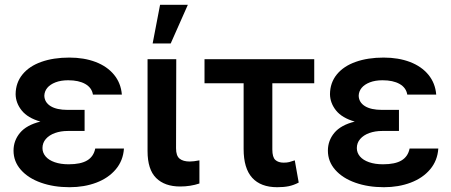

<svg xmlns="http://www.w3.org/2000/svg" viewBox="-20 -780 1903 810"><path d="M150.4 -267.1Q97.2 -282.2 71.8 -313.7Q46.4 -345.2 45.9 -382.8Q46.4 -431.2 75 -466.1Q103.5 -501 154.5 -519Q205.6 -537.1 272.5 -537.1Q334.5 -537.1 383.3 -518.6Q432.1 -500 461.2 -464.6Q490.2 -429.2 494.1 -380.9H372.1Q367.2 -410.2 339.6 -425.8Q312 -441.4 267.6 -441.4Q236.8 -441.4 214.1 -432.6Q191.4 -423.8 179.4 -409.2Q167.5 -394.5 167 -376Q168 -348.1 193.4 -332.3Q218.8 -316.4 265.6 -316.4H336.9V-227.5H265.6Q236.3 -227.5 211.9 -218.8Q187.5 -210 173.3 -193.6Q159.2 -177.2 159.2 -155.3Q159.2 -135.7 172.4 -120.1Q185.5 -104.5 210.7 -95.7Q235.8 -86.9 269.5 -86.9Q320.8 -86.9 347.9 -103.3Q375 -119.6 381.8 -153.3H502.9Q499.5 -102.5 468.5 -65.7Q437.5 -28.8 386.5 -9.5Q335.4 9.8 273.4 9.8Q206.5 9.8 152.8 -9.3Q99.1 -28.3 68.1 -63.5Q37.1 -98.6 37.1 -144.5Q37.1 -187 64.5 -219.7Q91.8 -252.4 150.4 -267.1Z M723.6 -530.3 722.7 -154.3Q722.7 -123 737.5 -110.8Q752.4 -98.6 780.3 -98.6Q796.9 -98.6 821.3 -103.5V-5.9Q783.2 6.8 740.2 6.8Q674.8 6.8 638.7 -29.1Q602.5 -64.9 602.5 -142.6V-530.3ZM655.3 -759.8H772.5L700.2 -596.7H624Z M1305.7 -428.7H1128.9V-149.4Q1128.9 -116.7 1141.6 -105.2Q1154.3 -93.8 1176.8 -93.8Q1190.4 -93.8 1200 -96.2Q1209.5 -98.6 1223.6 -103.5L1240.2 -9.8Q1218.3 1.5 1197.8 5.6Q1177.2 9.8 1149.4 9.8Q1080.1 9.8 1043.9 -30Q1007.8 -69.8 1007.8 -151.4V-428.7H842.8V-530.3H1305.7Z M1476.6 -267.1Q1423.3 -282.2 1397.9 -313.7Q1372.6 -345.2 1372.1 -382.8Q1372.6 -431.2 1401.1 -466.1Q1429.7 -501 1480.7 -519Q1531.7 -537.1 1598.6 -537.1Q1660.6 -537.1 1709.5 -518.6Q1758.3 -500 1787.4 -464.6Q1816.4 -429.2 1820.3 -380.9H1698.2Q1693.4 -410.2 1665.8 -425.8Q1638.2 -441.4 1593.8 -441.4Q1563 -441.4 1540.3 -432.6Q1517.6 -423.8 1505.6 -409.2Q1493.7 -394.5 1493.2 -376Q1494.1 -348.1 1519.5 -332.3Q1544.9 -316.4 1591.8 -316.4H1663.1V-227.5H1591.8Q1562.5 -227.5 1538.1 -218.8Q1513.7 -210 1499.5 -193.6Q1485.4 -177.2 1485.4 -155.3Q1485.4 -135.7 1498.5 -120.1Q1511.7 -104.5 1536.9 -95.7Q1562 -86.9 1595.7 -86.9Q1647 -86.9 1674.1 -103.3Q1701.2 -119.6 1708 -153.3H1829.1Q1825.7 -102.5 1794.7 -65.7Q1763.7 -28.8 1712.6 -9.5Q1661.6 9.8 1599.6 9.8Q1532.7 9.8 1479 -9.3Q1425.3 -28.3 1394.3 -63.5Q1363.3 -98.6 1363.3 -144.5Q1363.3 -187 1390.6 -219.7Q1418 -252.4 1476.6 -267.1Z"/></svg>

Font: Pretendard Std SemiBold
Style: Regular
Weight: 600
Designer: Base glyphs from Inter by Rasmus Andersson; Hangeul glyphs from Noto Sans CJK(Source Han Sans) by Jang Soo-young and Kan
Foundry: Kil Hyung-jin
Version: Version 1.309